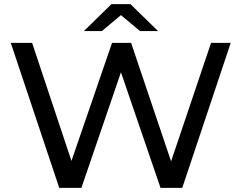

<svg xmlns="http://www.w3.org/2000/svg" viewBox="-20 -907 1166 927"><path d="M266 0 32 -700H135L325 -130L521 -700H613L806 -128L999 -700H1094L860 0H755L564 -558L373 0ZM385 -757 518 -887H610L743 -757H656L564 -834L472 -757Z"/></svg>

Font: Montserrat Medium
Style: Regular
Weight: 500
Designer: Julieta Ulanovsky
Foundry: Julieta Ulanovsky
Version: Version 9.000; ttfautohint (v1.8.4.7-5d5b)